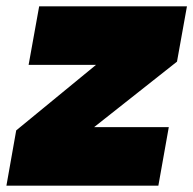

<svg xmlns="http://www.w3.org/2000/svg" viewBox="-50 -584 608 604"><path d="M538.1 -564 506.8 -390.1 246.1 -184.1H481L448.2 0H-29.8L1 -173.8L252 -379.9H40L73.2 -564Z"/></svg>

Font: SVN-Poppins Black
Style: Italic
Weight: 900
Italic angle: -10°
Designer: Ninad Kale (Devanagari), Jonny Pinhorn (Latin)
Foundry: Indian Type Foundry
Version: Version 3.002 2017